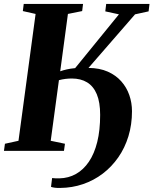

<svg xmlns="http://www.w3.org/2000/svg" viewBox="-25 -763 776 971"><path d="M279 187.5Q266 188 253.5 186.5Q241 185 233 182L238.5 137.5Q245.5 138.5 255.2 138.8Q265 139 275.5 139Q321.5 138 359.2 116.8Q397 95.5 424.5 55Q452 14.5 466.8 -45Q481.5 -104.5 481.5 -182Q481.5 -246 464.5 -286.5Q447.5 -327 415.5 -346.5Q383.5 -366 338 -366Q323 -366 306.2 -364Q289.5 -362 273 -357.5L231.5 -51L303.5 -36L298.5 0H-5L0 -36L68.5 -51L155 -692.5L90.5 -707L95 -743H395L390.5 -707L318.5 -692.5L279.5 -402.5Q293.5 -407.5 311.8 -411.8Q330 -416 355 -418.5L576.5 -690.5L507.5 -705.5L512 -743H731L726.5 -705.5L658 -690.5L422.5 -419.5Q478.5 -419 519.8 -400.8Q561 -382.5 588.2 -351.8Q615.5 -321 629 -282Q642.5 -243 642.5 -200.5Q642.5 -133 624.5 -74Q606.5 -15 573.2 32.8Q540 80.5 494.8 115Q449.5 149.5 394.8 168.2Q340 187 279 187.5Z"/></svg>

Font: Merriweather 72pt ExtraBold
Style: Italic
Weight: 800
Italic angle: -7.8°
Version: Version 2.101